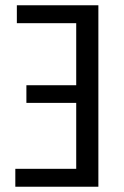

<svg xmlns="http://www.w3.org/2000/svg" viewBox="-20 -708 472 728"><path d="M43.9 -688H353V0H38.1V-67.9H269V-317.9H80.1V-384.8H269V-620.1H43.9Z"/></svg>

Font: Fira Sans Compressed Book
Style: Regular
Weight: 350
Width: 1
Designer: Carrois Corporate & Edenspiekermann AG
Foundry: Carrois Corporate GbR & Edenspiekermann AG
Version: Version 4.203;PS 004.203;hotconv 1.0.88;makeotf.lib2.5.64775